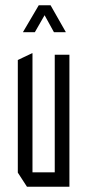

<svg xmlns="http://www.w3.org/2000/svg" viewBox="-20 -713 333 733"><path d="M189 0V-504H245V0H190ZM83 0 48 -54V-55H189V0ZM48 -55V-484L103 -510H104V-55ZM186 -590 132 -688 173 -693 231 -591V-590ZM68 -590V-591L128 -693H172L113 -590Z"/></svg>

Font: Foldit Light
Style: Regular
Weight: 300
Version: Version 1.003